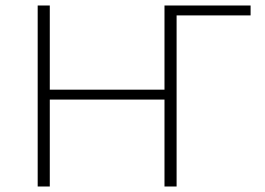

<svg xmlns="http://www.w3.org/2000/svg" viewBox="-20 -678 962 698"><path d="M891 -622H622V0H578V-316H161V0H117V-658H161V-352H578V-658H891Z"/></svg>

Font: Ysabeau SC Light
Style: Regular
Weight: 300
Designer: Christian Thalmann (Catharsis Fonts)
Version: Version 0.003